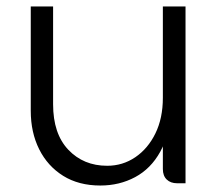

<svg xmlns="http://www.w3.org/2000/svg" viewBox="-20 -566 673 593"><path d="M483 -44V-546H553V0H527Q507 0 495 -11.5Q483 -23 483 -44ZM290 7Q223 7 175 -23Q127 -53 101 -105Q75 -157 75 -224V-546H144V-244Q144 -153 191 -103.5Q238 -54 311 -54Q359 -54 398 -80.5Q437 -107 460 -154Q483 -201 483 -264L504 -230Q504 -150 475 -97.5Q446 -45 397.5 -19Q349 7 290 7Z"/></svg>

Font: Parkinsans Light Light
Style: Regular
Weight: 300
Version: Version 1.000